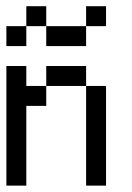

<svg xmlns="http://www.w3.org/2000/svg" viewBox="-20 -582 415 602"><path d="M0 -437.5V-500H62.5V-437.5ZM62.5 -500V-562.5H125V-500ZM125 -437.5V-500H187.5V-437.5ZM187.5 -437.5V-500H250V-437.5ZM250 -500V-562.5H312.5V-500ZM0 -312.5V-375H62.5V-312.5ZM0 -250V-312.5H62.5V-250ZM0 -187.5V-250H62.5V-187.5ZM0 -125V-187.5H62.5V-125ZM0 -62.5V-125H62.5V-62.5ZM0 0V-62.5H62.5V0ZM62.5 -250V-312.5H125V-250ZM125 -312.5V-375H187.5V-312.5ZM187.5 -312.5V-375H250V-312.5ZM250 -250V-312.5H312.5V-250ZM250 -187.5V-250H312.5V-187.5ZM250 -125V-187.5H312.5V-125ZM250 -62.5V-125H312.5V-62.5ZM250 0V-62.5H312.5V0Z"/></svg>

Font: AprilSans
Style: Regular
Weight: 400
Designer: typesprite
Version: Version 1.001;PS 001.001;hotconv 1.0.88;makeotf.lib2.5.64775